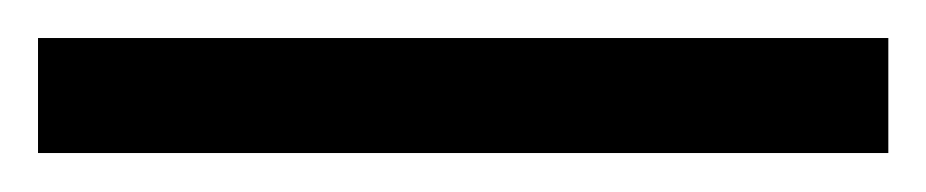

<svg xmlns="http://www.w3.org/2000/svg" viewBox="-20 -20 487 101"><path d="M447.3 0V60.5H0V0Z"/></svg>

Font: Inter 24pt Light
Style: Regular
Weight: 300
Designer: Rasmus Andersson
Foundry: rsms
Version: Version 4.001;git-66647c0bb